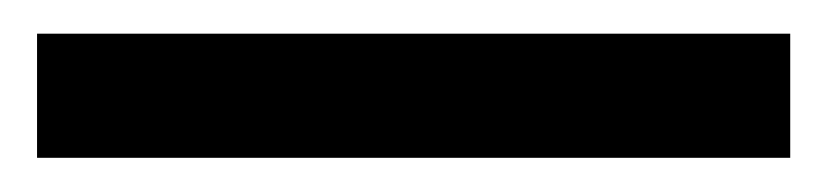

<svg xmlns="http://www.w3.org/2000/svg" viewBox="-20 -20 491 114"><path d="M449.2 73.7H2V0H449.2Z"/></svg>

Font: Vazir FD
Style: FD
Weight: 400
Foundry: Based on Dejavu fonts, by Saber Rastikerdar
Version: Version 26.0.0